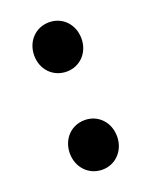

<svg xmlns="http://www.w3.org/2000/svg" viewBox="-113 -621 552 699"><g transform="rotate(-20 162.5 -271.5)"><path d="M163 -366C215 -366 254 -407 254 -461C254 -516 215 -557 163 -557C110 -557 71 -516 71 -461C71 -407 110 -366 163 -366ZM163 14C215 14 254 -28 254 -82C254 -137 215 -178 163 -178C110 -178 71 -137 71 -82C71 -28 110 14 163 14Z"/></g></svg>

Font: Noto Sans CJK SC
Style: Bold
Weight: 700
Designer: Ryoko NISHIZUKA 西塚涼子 (kana, bopomofo & ideographs); Paul D. Hunt (Latin, Greek & Cyrillic); Sandoll Communications 산돌커뮤니
Foundry: Adobe
Version: Version 2.004;hotconv 1.0.118;makeotfexe 2.5.65603